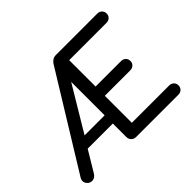

<svg xmlns="http://www.w3.org/2000/svg" viewBox="-160 -1044 1307 1307"><g transform="rotate(-45 493.5 -390.5)"><path d="M67 0Q49 0 36.5 -10.5Q24 -21 20 -37Q16 -53 25 -69L444 -750Q453 -764 466.5 -772.5Q480 -781 499 -781H896Q916 -781 929 -768.5Q942 -756 942 -736Q942 -717 929 -704.5Q916 -692 896 -692H537V-438H781Q802 -438 815 -425.5Q828 -413 828 -393Q828 -374 815 -361.5Q802 -349 781 -349H537V-89H896Q916 -89 929 -76.5Q942 -64 942 -45Q942 -25 929 -12.5Q916 0 896 0H490Q469 0 455.5 -13.5Q442 -27 442 -48V-177H200L111 -29Q94 0 67 0ZM249 -256H442V-617L466 -618Z"/></g></svg>

Font: Comfortaa SemiBold
Style: Regular
Weight: 600
Designer: Johan Aakerlund
Foundry: Johan Aakerlund
Version: Version 3.104; ttfautohint (v1.8.1.43-b0c9)